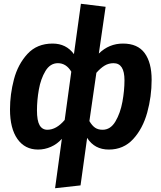

<svg xmlns="http://www.w3.org/2000/svg" viewBox="-20 -777 855 1018"><path d="M308 -41Q283 -13 250 1.5Q217 16 182 16Q112 16 72.5 -40Q33 -96 33 -197Q33 -277 54 -356.5Q75 -436 125.5 -491Q176 -546 259 -546Q331 -546 372 -490L409 -757L540 -741L504 -493Q558 -546 632 -546Q710 -546 747 -495.5Q784 -445 784 -354Q784 -265 760.5 -180Q737 -95 686 -39.5Q635 16 557 16Q481 16 442 -46L407 206L272 221ZM323 -141 358 -397Q331 -442 287 -442Q246 -442 221 -400.5Q196 -359 186 -302Q176 -245 176 -192Q176 -137 190 -113Q204 -89 231 -89Q279 -89 323 -141ZM640 -351Q640 -397 625.5 -419.5Q611 -442 582 -442Q556 -442 534.5 -429Q513 -416 491 -391L454 -135Q468 -111 484 -100Q500 -89 524 -89Q566 -89 592 -133Q618 -177 629 -237Q640 -297 640 -351Z"/></svg>

Font: Fira Sans SemiBold
Style: Italic
Weight: 600
Italic angle: -8°
Designer: bBox Type GmbH & Carrois Corporate GbR & Edenspiekermann AG
Foundry: bBox Type GmbH & Carrois Corporate GbR & Edenspiekermann AG
Version: Version 4.301